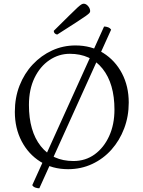

<svg xmlns="http://www.w3.org/2000/svg" viewBox="-20 -900 773 1035"><path d="M347 12Q262 12 197.5 -28.5Q133 -69 96.5 -139Q60 -209 60 -297Q60 -374 85.5 -439Q111 -504 156.5 -552.5Q202 -601 261 -628Q320 -655 387 -655Q472 -655 536.5 -614.5Q601 -574 637.5 -504.5Q674 -435 674 -347Q674 -273 649.5 -208Q625 -143 581 -93.5Q537 -44 477 -16Q417 12 347 12ZM376 -32Q441 -32 490.5 -68Q540 -104 568.5 -166.5Q597 -229 597 -309Q597 -449 533 -529.5Q469 -610 356 -610Q297 -610 246.5 -576Q196 -542 166 -480Q136 -418 136 -334Q136 -193 199.5 -112.5Q263 -32 376 -32ZM192 115Q181 115 170 111Q159 107 154 98L541 -757Q552 -757 562.5 -753Q573 -749 579 -740ZM289 -714Q282 -714 276 -719.5Q270 -725 270 -734Q324 -787 354 -817Q384 -847 398.5 -860Q413 -873 419.5 -876.5Q426 -880 431 -880Q444 -880 455 -867Q466 -854 466 -840Q466 -835 462 -830Q458 -825 442 -813.5Q426 -802 389.5 -778.5Q353 -755 289 -714Z"/></svg>

Font: Petrona Light
Style: Regular
Weight: 300
Designer: Ringo R. Seeber
Foundry: Ringo R. Seeber
Version: Version 2.001; ttfautohint (v1.8.3)